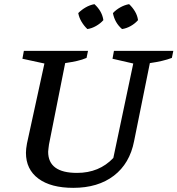

<svg xmlns="http://www.w3.org/2000/svg" viewBox="-20 -895 855 925"><path d="M333 10Q225 10 165 -34.5Q105 -79 105 -159Q105 -177 110 -204L194 -589L88 -612L95 -650H404L397 -616Q376 -607 351.5 -601.5Q327 -596 294 -591L216 -199Q215 -188 213.5 -179.5Q212 -171 212 -164Q212 -62 351 -62Q458 -62 526 -134L622 -589L522 -612L529 -650H815L808 -616Q766 -600 702 -591L626 -215Q605 -107 528.5 -48.5Q452 10 333 10ZM435 -875Q472 -841 478 -798Q464 -782 443 -770Q422 -758 401 -755Q385 -770 373 -790Q361 -810 357 -832Q373 -848 393 -859.5Q413 -871 435 -875ZM602 -875Q619 -859 630.5 -839.5Q642 -820 645 -798Q630 -781 609.5 -769.5Q589 -758 568 -755Q533 -785 524 -832Q539 -848 559.5 -859.5Q580 -871 602 -875Z"/></svg>

Font: Piazzolla SC Medium
Style: Italic
Weight: 500
Italic angle: -11.3°
Designer: Juan Pablo del Peral
Foundry: Huerta Tipografica
Version: Version 1.330